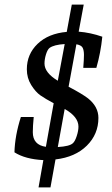

<svg xmlns="http://www.w3.org/2000/svg" viewBox="-20 -689 490 837"><path d="M200 128H148L169 9Q90 5 43 -25Q45 -98 71 -179H127Q123 -139 123 -113Q123 -57 180 -49L214 -239Q178 -258 156.5 -273Q135 -288 116 -318.5Q97 -349 97 -387Q97 -453 144 -498Q191 -543 271 -550L293 -669H345L323 -551Q374 -547 426 -529Q419 -459 400 -393H343Q346 -430 346 -449.5Q346 -469 340.5 -480.5Q335 -492 313 -496L279 -311Q338 -280 364 -260Q409 -224 409 -175Q409 -104 358.5 -54Q308 -4 222 6ZM232 -337 262 -497Q215 -494 196 -480Q187 -473 180.5 -452Q174 -431 174 -412Q174 -372 232 -337ZM262 -214 232 -48Q284 -51 298 -65Q307 -73 314.5 -96Q322 -119 322 -137Q322 -180 262 -214Z"/></svg>

Font: Poly
Style: Italic
Weight: 400
Italic angle: -10°
Designer: Nicolas Silva
Foundry: Jose Nicolas Silva Schwarzenberg
Version: Version 1.003